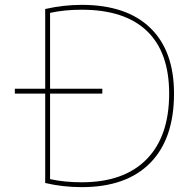

<svg xmlns="http://www.w3.org/2000/svg" viewBox="-20 -760 782 790"><path d="M41 -375V-395H166V-723Q242 -740 316 -740Q500 -740 598 -645.5Q696 -551 696 -375Q696 -189 598 -89.5Q500 10 316 10Q239 10 166 -7V-375ZM186 -395H401V-375H186V-23Q245 -10 316 -10Q490 -10 583 -104.5Q676 -199 676 -375Q676 -545 584.5 -632.5Q493 -720 316 -720Q245 -720 186 -707Z"/></svg>

Font: Mplus 1p Thin
Style: Regular
Weight: 250
Version: Version 1.061